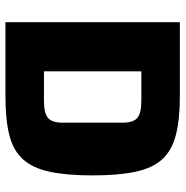

<svg xmlns="http://www.w3.org/2000/svg" viewBox="-8 -656 665 688"><g transform="rotate(90 324.0 -312.5)"><path d="M60 -625H325Q410 -625 465 -610.5Q520 -596 551.5 -561.5Q583 -527 596 -466Q609 -405 609 -312Q609 -220 596 -159Q583 -98 551.5 -63Q520 -28 465 -14Q410 0 325 0H60ZM236 -487V-138H342Q386 -138 403 -152.5Q420 -167 420 -204V-421Q420 -458 403 -472.5Q386 -487 342 -487Z"/></g></svg>

Font: Changa
Style: Bold
Weight: 700
Designer: Eduardo Rodriguez Tunni
Foundry: Eduardo Rodriguez Tunni
Version: Version 3.002; ttfautohint (v1.8.2)